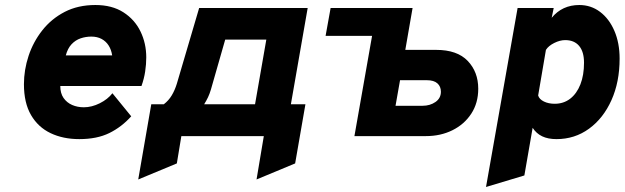

<svg xmlns="http://www.w3.org/2000/svg" viewBox="-20 -543 2492 766"><path d="M296.5 12Q231.5 12 181.8 -11.8Q132 -35.5 103.8 -84Q75.5 -132.5 75.5 -207Q75.5 -264 94 -320Q112.5 -376 148.8 -422Q185 -468 238 -495.5Q291 -523 360.5 -523Q427 -523 472.2 -494Q517.5 -465 540.5 -417.5Q563.5 -370 563.5 -314Q563.5 -287 559.2 -258.2Q555 -229.5 544.5 -200H220.5Q220.5 -171 233.5 -152.2Q246.5 -133.5 267.8 -124.2Q289 -115 314.5 -115Q346 -115 378 -131Q410 -147 428.5 -171L503.5 -79Q465.5 -36.5 416.2 -12.2Q367 12 296.5 12ZM242.5 -322H427.5Q424 -345 413.2 -361.8Q402.5 -378.5 385 -387.8Q367.5 -397 344.5 -397Q322 -397 301.5 -390Q281 -383 265.5 -366.5Q250 -350 242.5 -322Z M531.5 173 583.5 -127H633.5Q653 -142 665.2 -162.5Q677.5 -183 685.5 -209L774.5 -511H1207.5L1140.5 -127H1198.5L1157.5 109L1003.5 173L1032.5 0H703.5L685.5 109ZM794.5 -127H997.5L1042.5 -385H878.5L821.5 -186Q816.5 -169 810 -155.2Q803.5 -141.5 794.5 -127Z M1279 -400 1299 -511H1603L1583 -400ZM1394 0 1484 -511H1626L1597 -344H1720Q1804 -344 1846 -300Q1888 -256 1888 -189Q1888 -132 1860.2 -89.5Q1832.5 -47 1785.2 -23.5Q1738 0 1679 0ZM1558 -121H1666Q1695.5 -121 1717.2 -136Q1739 -151 1739 -177Q1739 -198 1725 -210.5Q1711 -223 1683 -223H1576Z M1919 203 2045 -511H2189L2181 -472Q2223 -523 2291 -523Q2338 -523 2374.2 -495.5Q2410.5 -468 2431.2 -419.8Q2452 -371.5 2452 -309Q2452 -216 2419.5 -143.5Q2387 -71 2330 -29.5Q2273 12 2200 12Q2166.5 12 2143 0.8Q2119.5 -10.5 2105 -33L2072 157ZM2193 -129Q2228.5 -129 2254.8 -149.2Q2281 -169.5 2295.5 -206.2Q2310 -243 2310 -293Q2310 -336.5 2290.5 -359.8Q2271 -383 2235 -383Q2214 -383 2191 -371.5Q2168 -360 2158 -344L2127 -162Q2131.5 -147 2150 -138Q2168.5 -129 2193 -129Z"/></svg>

Font: Overpass Black
Style: Italic
Weight: 900
Italic angle: -10°
Designer: Delve Withrington, Dave Bailey, Thomas Jockin
Foundry: Delve Fonts LLC
Version: Version 4.000